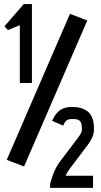

<svg xmlns="http://www.w3.org/2000/svg" viewBox="-20 -779 490 931"><path d="M134.8 -759.3V-376.5H76.2V-656.7L18.6 -633.3L1.5 -651.4L95.2 -759.3ZM319.3 -711.9 403.3 -679.7 96.7 28.3 12.7 -3.9ZM232.4 -193.4Q239.3 -207.5 245.1 -216.8Q251 -226.1 262 -237.3Q272.9 -248.5 289.8 -254.4Q306.6 -260.3 329.1 -260.3H334Q354 -260.3 370.8 -255.6Q387.7 -251 402.8 -240.2Q418 -229.5 426.8 -208.5Q435.5 -187.5 435.5 -158.7V-147.9Q435.5 -116.7 405.3 -76.2L316.4 41.5Q306.2 55.2 297.9 73.2H431.2V131.8H223.1V112.3L228 94.7Q244.1 40 269.5 6.3L358.4 -111.3Q377 -135.7 377 -147.9V-158.7Q377 -173.3 373.3 -182.9Q369.6 -192.4 362.8 -196Q356 -199.7 350.6 -200.7Q345.2 -201.7 336.9 -201.7H334H329.1Q324.7 -201.7 320.8 -201.2Q316.9 -200.7 314 -200.2Q311 -199.7 308.3 -198.2Q305.7 -196.8 304 -196Q302.2 -195.3 300 -192.6Q297.9 -189.9 296.9 -189.2Q295.9 -188.5 293.9 -185.1Q292 -181.6 291.5 -180.4Q291 -179.2 288.8 -175Q286.6 -170.9 286.1 -169.9Z"/></svg>

Font: Anka/Coder Narrow
Style: Bold
Weight: 700
Width: 3
Monospace: yes
Version: Version 001.100